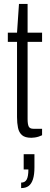

<svg xmlns="http://www.w3.org/2000/svg" viewBox="-20 -693 253 981"><path d="M140 11Q108 11 92.5 -2.5Q77 -16 72 -40Q67 -64 67 -95V-479H20V-526H67L77 -673H121V-526H195V-479H121V-85Q121 -59 126.5 -47Q132 -35 151 -35H195V-2Q187 2 177.5 5Q168 8 158 9.5Q148 11 140 11ZM88 268V240Q108 240 116.5 224Q125 208 125 173H101V95H156V162Q156 199 148.5 222.5Q141 246 126.5 257Q112 268 88 268Z"/></svg>

Font: Archivo Condensed ExtraLight
Style: Regular
Weight: 250
Width: 3
Designer: Hector Gatti
Foundry: Omnibus-Type
Version: Version 2.001